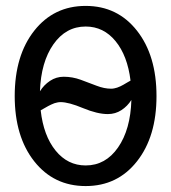

<svg xmlns="http://www.w3.org/2000/svg" viewBox="-20 -625 580 650"><path d="M95.9 -78.9Q29.8 -162.6 29.8 -299.8Q29.8 -437 95.9 -521Q162.1 -605 270 -605Q377.9 -605 443.8 -521Q509.8 -437 509.8 -299.8Q509.8 -162.6 443.8 -78.9Q377.9 4.9 270 4.9Q162.1 4.9 95.9 -78.9ZM115.2 -315.9Q128.4 -337.4 149.4 -351.3Q170.4 -365.2 195.8 -365.2Q225.1 -365.2 253.2 -355Q281.2 -344.7 307.1 -334.7Q333 -324.7 356.4 -324.7Q361.8 -324.7 367.2 -325.9Q372.6 -327.1 376.7 -328.4Q380.9 -329.6 387.5 -332.8Q394 -335.9 397.7 -338.1Q401.4 -340.3 409.4 -345Q417.5 -349.6 421.9 -352.1Q411.6 -436.5 371.1 -485.8Q330.6 -535.2 270 -535.2Q203.1 -535.2 160.9 -475.1Q118.7 -415 115.2 -315.9ZM117.7 -251.5Q127.4 -165.5 168.2 -115.2Q209 -64.9 270 -64.9Q337.4 -64.9 379.6 -125.7Q421.9 -186.5 424.8 -286.6Q411.6 -265.6 391.1 -252.2Q370.6 -238.8 345.2 -238.8Q309.6 -238.8 261 -259Q212.4 -279.3 185.1 -279.3Q179.7 -279.3 174.1 -278.1Q168.5 -276.9 164.3 -275.6Q160.2 -274.4 153.3 -271Q146.5 -267.6 143.1 -265.9Q139.6 -264.2 130.6 -258.8Q121.6 -253.4 117.7 -251.5Z"/></svg>

Font: Nikodecs
Style: Medium
Weight: 500
Version: Version 0.29